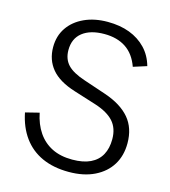

<svg xmlns="http://www.w3.org/2000/svg" viewBox="-110 -810 809 915"><g transform="rotate(15 294.5 -352.5)"><path d="M313 17Q238 17 181.5 -8.5Q125 -34 89 -83.5Q53 -133 39 -203L107 -220Q118 -165 145 -125.5Q172 -86 214 -65Q256 -44 314 -44Q368 -44 403.5 -61Q439 -78 456.5 -110Q474 -142 474 -187Q474 -241 444.5 -274Q415 -307 353 -327L242 -362Q162 -387 125 -431.5Q88 -476 88 -539Q88 -594 116 -635Q144 -676 194 -699Q244 -722 309 -722Q370 -722 417.5 -704Q465 -686 498 -651.5Q531 -617 545 -567L479 -546Q458 -605 415 -633.5Q372 -662 309 -662Q240 -662 201 -631.5Q162 -601 162 -544Q162 -500 188 -472Q214 -444 275 -424L385 -387Q467 -359 508 -310.5Q549 -262 549 -187Q549 -126 521 -80.5Q493 -35 440 -9Q387 17 313 17Z"/></g></svg>

Font: TikTok Sans 24pt Light
Style: Regular
Weight: 300
Version: Version 4.000